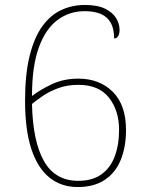

<svg xmlns="http://www.w3.org/2000/svg" viewBox="-20 -744 599 774"><path d="M293 10Q227 10 179.5 -28Q132 -66 106.5 -143Q81 -220 81 -338Q81 -445 99.5 -519Q118 -593 150.5 -638Q183 -683 227 -703.5Q271 -724 322 -724Q373 -724 403.5 -709Q434 -694 448 -671Q462 -648 462 -624Q462 -608 456.5 -598.5Q451 -589 440 -589Q440 -628 426.5 -652Q413 -676 387 -687.5Q361 -699 321 -699Q260 -699 212 -663.5Q164 -628 136.5 -552.5Q109 -477 109 -357Q143 -383 190 -405Q237 -427 296 -427Q381 -427 434.5 -374Q488 -321 488 -220Q488 -152 467 -100Q446 -48 402.5 -19Q359 10 293 10ZM296 -15Q352 -15 388.5 -41Q425 -67 442.5 -113.5Q460 -160 460 -221Q460 -298 419.5 -350Q379 -402 296 -402Q251 -402 214.5 -388.5Q178 -375 152 -357Q126 -339 109 -325Q112 -175 157 -95Q202 -15 296 -15Z"/></svg>

Font: Noto Serif Kannada Thin
Style: Regular
Weight: 250
Version: Version 2.003